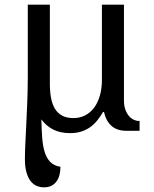

<svg xmlns="http://www.w3.org/2000/svg" viewBox="-20 -556 655 816"><path d="M277.8 9.8Q235.8 9.8 205.8 -5.6Q175.8 -21 155.8 -48.8Q156.7 -7.3 159.2 27.8Q161.6 63 169.7 89.4Q177.7 115.7 193.4 132.1Q209 148.4 236.8 152.8Q236.8 171.9 232.7 187.7Q228.5 203.6 220 215.3Q211.4 227.1 198.2 233.6Q185.1 240.2 167 240.2Q151.4 240.2 136.7 234.4Q122.1 228.5 110.8 214.6Q99.6 200.7 92.8 177.7Q85.9 154.8 85.9 121.1Q85.9 91.3 87.6 56.9Q89.4 22.5 91.3 -19.3Q93.3 -61 95.5 -111.8Q97.7 -162.6 98.1 -225.1V-536.1H191.9V-200.2Q191.9 -167.5 196.8 -140.6Q201.7 -113.8 213.1 -94.5Q224.6 -75.2 243.9 -64.7Q263.2 -54.2 292 -54.2Q319.8 -54.2 342.3 -65.9Q364.7 -77.6 380.4 -98.9Q396 -120.1 404.5 -149.9Q413.1 -179.7 413.1 -215.8V-536.1H506.8V-128.9Q506.8 -106.9 512.7 -90.6Q518.6 -74.2 527.6 -63.5Q536.6 -52.7 547.9 -47.4Q559.1 -42 569.8 -42H573.2V0H519Q478 0 454.6 -20.3Q431.2 -40.5 421.9 -80.1H418Q406.2 -60.1 392.8 -43.5Q379.4 -26.9 362.5 -15.1Q345.7 -3.4 325 3.2Q304.2 9.8 277.8 9.8Z"/></svg>

Font: Noto Serif
Style: Regular
Weight: 400
Designer: Monotype Design team
Foundry: Monotype Imaging Inc.
Version: Version 1.02